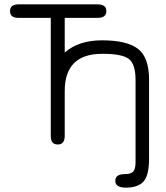

<svg xmlns="http://www.w3.org/2000/svg" viewBox="-20 -656 762 881"><path d="M64 -636H428Q468 -636 468 -605Q468 -574 428 -574H277V-415Q341 -471 448 -471Q562 -471 613 -432Q664 -393 664 -290V71Q664 150 638 177.5Q612 205 558 205Q509 205 509 174Q509 143 552 143Q581 143 591.5 131Q602 119 602 88V-288Q602 -363 570.5 -386Q539 -409 455 -409H448Q277 -409 277 -238V-33Q277 7 245 7Q213 7 213 -31V-574H64Q26 -574 26 -605Q26 -636 64 -636Z"/></svg>

Font: Jura Medium
Style: Regular
Weight: 500
Designer: Daniel Johnson, Alexei Vanyashin
Foundry: Daniel Johnson
Version: Version 5.103